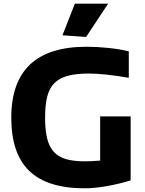

<svg xmlns="http://www.w3.org/2000/svg" viewBox="-20 -1006 782 1039"><path d="M318 -815 385 -986H565L446 -806ZM438 13Q236 13 138.5 -81Q41 -175 41 -369Q41 -753 448 -753Q505 -753 567.5 -746.5Q630 -740 677 -728V-585Q606 -597 553.5 -602.5Q501 -608 461 -608Q393 -608 347.5 -596Q302 -584 274.5 -556.5Q247 -529 235.5 -483Q224 -437 224 -369Q224 -303 235 -257.5Q246 -212 271 -184.5Q296 -157 337 -145Q378 -133 439 -133Q456 -133 477.5 -134Q499 -135 522 -137V-376H687V-30Q659 -21 626 -13Q593 -5 559.5 1Q526 7 494.5 10Q463 13 438 13Z"/></svg>

Font: Encode Sans Wide
Style: Bold
Weight: 700
Designer: Pablo Impallari, Andres Torresi
Foundry: Pablo Impallari, Andres Torresi
Version: Version 1.000; ttfautohint (v1.00) -l 8 -r 50 -G 200 -x 14 -